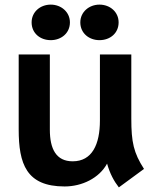

<svg xmlns="http://www.w3.org/2000/svg" viewBox="-20 -797 668 832"><path d="M495 15 604 -65C559 -135 549 -181 549 -283V-561H413V-275C413 -171 379 -98 295 -98C223 -98 196 -152 196 -235V-561H61V-236C61 -87 94 11 260 11C335 11 410 -25 444 -88C456 -45 474 -12 495 15ZM117 -700C117 -653 154 -623 200 -623C245 -623 283 -653 283 -700C283 -745 245 -777 200 -777C154 -777 117 -745 117 -700ZM328 -700C328 -653 366 -623 411 -623C457 -623 494 -653 494 -700C494 -745 457 -777 411 -777C366 -777 328 -745 328 -700Z"/></svg>

Font: Swile Sans
Style: Bold
Weight: 700
Designer: Lord
Foundry: Lord
Version: Version 1.477;FEAKit 1.0